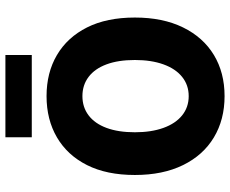

<svg xmlns="http://www.w3.org/2000/svg" viewBox="-92 -768 871 728"><g transform="rotate(-90 344.0 -403.5)"><path d="M344 12Q255 12 187.5 -28.5Q120 -69 82.5 -145.5Q45 -222 45 -328Q45 -435 82.5 -509.5Q120 -584 187.5 -623.5Q255 -663 344 -663Q433 -663 500 -623.5Q567 -584 604.5 -509.5Q642 -435 642 -328Q642 -222 604.5 -145.5Q567 -69 500 -28.5Q433 12 344 12ZM344 -124Q386 -124 417 -149Q448 -174 464.5 -220Q481 -266 481 -328Q481 -391 464.5 -435.5Q448 -480 417 -503.5Q386 -527 344 -527Q302 -527 271 -503.5Q240 -480 223.5 -435.5Q207 -391 207 -328Q207 -266 223.5 -220Q240 -174 271 -149Q302 -124 344 -124ZM188 -719V-819H500V-719Z"/></g></svg>

Font: Mada ExtraBold
Style: Regular
Weight: 800
Designer: Khaled Hosny
Version: Version 1.5